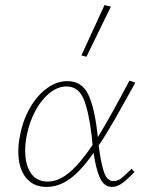

<svg xmlns="http://www.w3.org/2000/svg" viewBox="-20 -731 583 755"><path d="M320 -508 300 -513 391 -711 416 -705ZM497 -67 509 -55Q484 -28 462.5 -12Q441 4 420 4Q389 4 373 -31.5Q357 -67 348 -130Q301 -62 256.5 -29Q212 4 163 4Q110 4 81 -33.5Q52 -71 52 -135Q52 -167 59 -199Q70 -259 98.5 -308Q127 -357 165.5 -384.5Q204 -412 245 -412Q302 -412 327 -359.5Q352 -307 363 -206L365 -192Q417 -277 489 -414L512 -406Q463 -317 430.5 -260Q398 -203 368 -159Q377 -89 389 -54Q401 -19 426 -19Q443 -19 456.5 -29.5Q470 -40 497 -67ZM344 -161 340 -200Q329 -294 308.5 -342.5Q288 -391 241 -391Q208 -391 176 -366Q144 -341 120 -297Q96 -253 85 -198Q79 -167 79 -138Q79 -83 101.5 -50Q124 -17 168 -17Q210 -17 252.5 -52.5Q295 -88 344 -161Z"/></svg>

Font: Ysabeau Infant Extralight
Style: Italic
Weight: 200
Italic angle: -12°
Designer: Christian Thalmann (Catharsis Fonts)
Version: Version 0.003